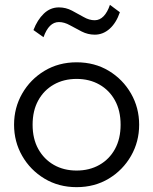

<svg xmlns="http://www.w3.org/2000/svg" viewBox="-20 -757 632 792"><path d="M296 15Q222 15 163.5 -20.2Q105 -55.5 71.5 -114Q38 -172.5 38 -242.5Q38 -312.5 71.5 -371Q105 -429.5 163.5 -464.8Q222 -500 296 -500Q370.5 -500 428.8 -464.8Q487 -429.5 520.5 -371Q554 -312.5 554 -242.5Q554 -172.5 520.5 -114Q487 -55.5 428.8 -20.2Q370.5 15 296 15ZM296 -53.5Q349 -53.5 390 -76.8Q431 -100 454.2 -142.2Q477.5 -184.5 477.5 -242.5Q477.5 -300.5 454.2 -342.8Q431 -385 390 -408.2Q349 -431.5 296 -431.5Q243 -431.5 202 -408.2Q161 -385 137.8 -342.8Q114.5 -300.5 114.5 -242.5Q114.5 -184.5 138 -142.2Q161.5 -100 202.2 -76.8Q243 -53.5 296 -53.5ZM159.5 -603.5 118 -633Q134 -675 160.8 -700.8Q187.5 -726.5 223 -726.5Q251.5 -726.5 276.8 -713.2Q302 -700 325 -686.8Q348 -673.5 370.5 -673.5Q391.5 -673.5 407.5 -690.2Q423.5 -707 433.5 -737L474.5 -706.5Q459.5 -662.5 432.2 -638.2Q405 -614 371 -614Q342.5 -614 317 -627Q291.5 -640 268.2 -653Q245 -666 223 -666Q181.5 -666 159.5 -603.5Z"/></svg>

Font: Geologica ExtraLight
Style: Regular
Weight: 200
Designer: Sindre Bremnes, Frode Helland
Foundry: Monokrom Skriftforlag AS
Version: Version 1.010; ttfautohint (v1.8.4.7-5d5b);gftools[0.9.28]